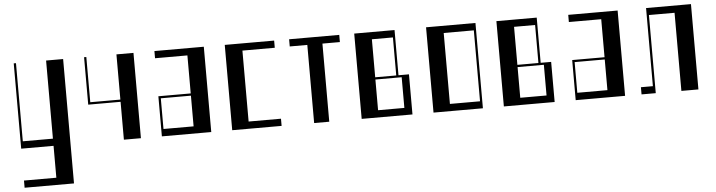

<svg xmlns="http://www.w3.org/2000/svg" viewBox="-49 -793 4763 1278"><g transform="rotate(-5 2332.5 -154.5)"><path d="M70 213H286.2V0H70V-570H85V-48H286.2V-570H400V261H70Z M756.2 -253H540V-570H555V-268H756.2V-570H870V0H756.2Z M1010 -268H1226.2V-522H1010V-570H1340V0H1010ZM1226.2 -48V-253H1025V-48Z M1480 -570H1810V-522H1593.8V-48H1810V0H1480Z M2245 -570V-522H2128.4V0H2027.4V-522H1910V-570Z M2345 -570H2614.4V-268H2684.4V0H2345ZM2634.4 -48V-253H2458.8V-48ZM2599.4 -268V-522H2458.8V-268Z M2825 -570H3155V0H2825ZM3140 -48V-522H2938.8V-48Z M3295 -570H3564.4V-268H3634.4V0H3295ZM3584.4 -48V-253H3408.8V-48ZM3549.4 -268V-522H3408.8V-268Z M3775 -268H3991.2V-522H3775V-570H4105V0H3775ZM3991.2 -48V-253H3790V-48Z M4595 0H4481.2V-522H4310V0H4215V-48H4295V-570H4595Z"/></g></svg>

Font: Facade Sud
Style: Regular
Weight: 100
Designer: Éléonore Fines
Foundry: Velvetyne Type Foundry
Version: Version 1.001;Glyphs 3.2 (3202)